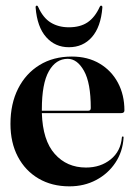

<svg xmlns="http://www.w3.org/2000/svg" viewBox="-20 -649 477 679"><path d="M420 -258.5Q420 -249 408.5 -249H128Q131 -152.5 173.8 -104.5Q216.5 -56.5 284 -56.5Q335.5 -56.5 371.2 -85.2Q407 -114 411 -163Q411.5 -166.5 414 -166.5Q417.5 -166.5 417 -162Q414 -112.5 388.2 -73.8Q362.5 -35 320.2 -12.5Q278 10 225.5 10Q163.5 10 116.5 -17.5Q69.5 -45 43.2 -94.8Q17 -144.5 17 -211Q17 -282 44 -335.5Q71 -389 119.8 -419Q168.5 -449 234 -449Q290.5 -449 332.2 -424.2Q374 -399.5 397 -356.5Q420 -313.5 420 -258.5ZM128 -262.5Q128 -260 128 -257.5H292.5Q301 -257.5 301 -267Q301 -356 277 -398.5Q253 -441 219.5 -441Q177.5 -441 152.8 -397.2Q128 -353.5 128 -262.5ZM223.5 -552.5Q264 -552.5 290 -570.2Q316 -588 332.5 -624.5Q334.5 -629 337.5 -629Q342.5 -629 342 -622Q336.5 -553.5 305 -517.8Q273.5 -482 223.5 -482Q175 -482 143.2 -517.8Q111.5 -553.5 106 -622Q105.5 -629 110 -629Q113.5 -629 115 -624.5Q132.5 -585.5 159.8 -569Q187 -552.5 223.5 -552.5Z"/></svg>

Font: Fraunces 144pt SemiBold
Style: Regular
Weight: 600
Version: Version 1.000;[0bf87f6ff]